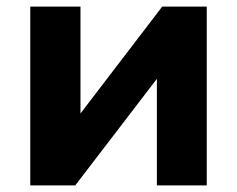

<svg xmlns="http://www.w3.org/2000/svg" viewBox="-20 -559 716 579"><path d="M207 0 453.1 -321.3V0H603.5V-539.1H469.2L222.7 -216.8V-539.1H71.3V0Z"/></svg>

Font: Winston ExtraBold
Style: Regular
Weight: 800
Designer: Vernon Adams, Kim Jin-seong, David Berlow, Cristiano Sobral
Foundry: The Winston Project Authors
Version: Version 3.004